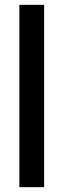

<svg xmlns="http://www.w3.org/2000/svg" viewBox="-20 -621 262 792"><path d="M60 151V-601H162V151Z"/></svg>

Font: Darker Grotesque Light
Style: Bold
Weight: 700
Version: Version 1.000;gftools[0.9.28]